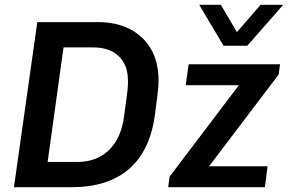

<svg xmlns="http://www.w3.org/2000/svg" viewBox="-20 -778 1197 798"><path d="M38 0 135 -686H390Q462 -686 518 -658Q574 -630 606.5 -576Q639 -522 639 -442Q639 -431 638 -418Q637 -405 634 -379.5Q631 -354 624 -302Q614 -226 586.5 -169Q559 -112 515 -74.5Q471 -37 411.5 -18.5Q352 0 279 0ZM178 -105H302Q351 -105 391 -124.5Q431 -144 458.5 -185.5Q486 -227 495 -291Q501 -337 505 -364Q509 -391 510.5 -408.5Q512 -426 512 -440Q512 -488 493.5 -519Q475 -550 443 -565.5Q411 -581 368 -581H244ZM679 0 685 -44 973 -424H752L764 -511H1144L1138 -468L849 -87H1092L1081 0ZM1157 -758 1008 -588H909L808 -758H898L990 -601H927L1063 -758Z"/></svg>

Font: Chivo Medium
Style: Italic
Weight: 500
Italic angle: -8.05°
Designer: Hector Gatti
Foundry: Omnibus-Type
Version: Version 2.002